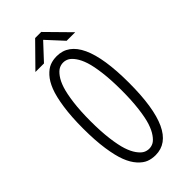

<svg xmlns="http://www.w3.org/2000/svg" viewBox="-266 -911 983 983"><g transform="rotate(-45 225.0 -420.0)"><path d="M380.5 -725.5H318.5L237 -814L154.5 -725.5H92.5L214.5 -849.5H258.5ZM227 11Q199.5 11 177 2.2Q154.5 -6.5 132.2 -31Q110 -55.5 94.8 -94.5Q79.5 -133.5 70 -198Q60.5 -262.5 60.5 -348Q60.5 -433 70 -497.5Q79.5 -562 94.8 -601Q110 -640 132.2 -664.2Q154.5 -688.5 177 -697.2Q199.5 -706 227 -706Q392.5 -706 392.5 -348Q392.5 11 227 11ZM338.5 -348Q338.5 -421 331.5 -477.5Q324.5 -534 313.5 -567.8Q302.5 -601.5 287.2 -622.8Q272 -644 257.5 -651.8Q243 -659.5 227 -659.5Q211 -659.5 196.2 -651.8Q181.5 -644 166 -622.8Q150.5 -601.5 139.5 -567.8Q128.5 -534 121.2 -477.5Q114 -421 114 -348Q114 -274.5 121.2 -217.8Q128.5 -161 139.5 -127.5Q150.5 -94 166 -72.5Q181.5 -51 196.2 -43.2Q211 -35.5 227 -35.5Q243 -35.5 257.5 -43.2Q272 -51 287.2 -72.5Q302.5 -94 313.5 -127.5Q324.5 -161 331.5 -217.8Q338.5 -274.5 338.5 -348Z"/></g></svg>

Font: League Mono Condensed UltraLight
Style: Regular
Weight: 200
Width: 1
Designer: Tyler Finck
Foundry: The League of Moveable Type / Tyler Finck
Version: Version 2.210